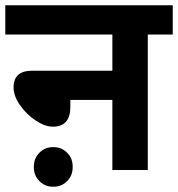

<svg xmlns="http://www.w3.org/2000/svg" viewBox="-20 -642 672 725"><path d="M245.6 -238.8Q245.6 -163.6 179.7 -163.6Q149.9 -163.6 113.8 -187.5Q78.1 -211.9 54.7 -246.1Q31.2 -280.3 31.2 -312Q31.2 -375 101.6 -375H404.3V-511.7H0V-622.1H632.3V-511.7H538.1V0H404.3V-264.6H245.6ZM181.2 -86.4Q211.9 -86.9 233.4 -65.4Q254.9 -43.9 254.4 -11.7Q254.9 20.5 233.4 42Q211.9 63.5 181.2 63Q150.4 63.5 128.9 42Q107.4 20.5 107.9 -11.7Q107.4 -43.9 128.9 -65.4Q150.4 -86.9 181.2 -86.4Z"/></svg>

Font: NotoSans-Bold
Style: Bold
Weight: 700
Designer: Monotype Design team
Foundry: Monotype Imaging Inc.
Version: Version 1.04